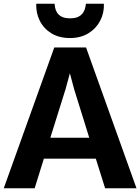

<svg xmlns="http://www.w3.org/2000/svg" viewBox="-22 -1002 746 1022"><path d="M162.5 0H-2L267 -749.5H436L704.5 0H537.5L488 -157.5H211.5ZM350 -612 326.5 -526 246 -269H453L373 -526ZM351 -799.5Q292 -799.5 251 -825Q210 -850.5 189.5 -892Q169 -933.5 171 -982H268.5Q269 -975 271.2 -962.2Q273.5 -949.5 281 -936.2Q288.5 -923 305.2 -913.8Q322 -904.5 351.5 -904.5Q380.5 -904.5 397 -913.8Q413.5 -923 421.5 -936.2Q429.5 -949.5 432 -962.2Q434.5 -975 435.5 -982H531Q533 -933.5 511.5 -892Q490 -850.5 448.8 -825Q407.5 -799.5 351 -799.5Z"/></svg>

Font: Koeln Type Sans
Style: Bold
Weight: 700
Designer: Eben Sorkin
Foundry: Eben Sorkin
Version: Version 2.001